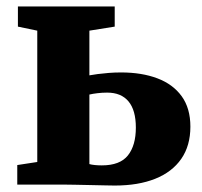

<svg xmlns="http://www.w3.org/2000/svg" viewBox="-20 -572 627 595"><path d="M33.5 0V-60.5L95.5 -70V-477L35.5 -489.5V-552H335.5V-489.5L257 -477V-338.5Q267.5 -340.5 282.8 -342.5Q298 -344.5 316.8 -346Q335.5 -347.5 355 -347.5Q419.5 -347.5 467.8 -329.2Q516 -311 543 -273.8Q570 -236.5 570 -179.5Q570 -120.5 541.8 -79.8Q513.5 -39 461 -18Q408.5 3 335.5 3Q327.5 3 306.5 2.5Q285.5 2 259.8 1.5Q234 1 211 0.5Q188 0 175 0ZM295.5 -59.5Q352 -59.5 376.5 -90.5Q401 -121.5 401 -176.5Q401 -230.5 378.2 -257.8Q355.5 -285 312 -285Q296.5 -285 282 -283.2Q267.5 -281.5 257 -279V-63.5Q264 -61.5 274.2 -60.5Q284.5 -59.5 295.5 -59.5Z"/></svg>

Font: Merriweather 28pt Black
Style: Regular
Weight: 900
Version: Version 2.100